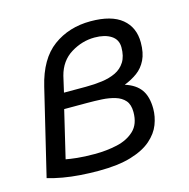

<svg xmlns="http://www.w3.org/2000/svg" viewBox="-86 -616 701 711"><g transform="rotate(-15 265.0 -260.5)"><path d="M208 11Q172 11 137.5 8.5Q103 6 71.5 0.5Q40 -5 14 -13L93 -342Q117 -443 177.5 -487.5Q238 -532 321 -532Q401 -532 441 -499Q481 -466 481 -408Q481 -368 468 -341.5Q455 -315 433 -299Q411 -283 383 -272Q424 -259 443 -232Q462 -205 462 -159Q462 -129 450.5 -99Q439 -69 410.5 -44Q382 -19 332.5 -4Q283 11 208 11ZM210 -53Q255 -53 295.5 -62Q336 -71 362 -95.5Q388 -120 388 -166Q388 -195 374.5 -210.5Q361 -226 338 -233Q315 -240 287.5 -241.5Q260 -243 231 -243H143L100 -62Q115 -59 142.5 -56Q170 -53 210 -53ZM158 -302H242Q275 -302 304.5 -306Q334 -310 357 -321Q380 -332 393.5 -353.5Q407 -375 407 -409Q407 -439 383 -454.5Q359 -470 320 -470Q272 -470 229 -443.5Q186 -417 172 -363Z"/></g></svg>

Font: Ubuntu Sans
Style: Italic
Weight: 400
Italic angle: -13.5°
Designer: Dalton Maag Ltd
Foundry: Dalton Maag Ltd
Version: Version 1.006